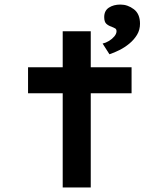

<svg xmlns="http://www.w3.org/2000/svg" viewBox="-20 -822 721 842"><path d="M255 0V-685H378V0ZM103 -413V-527H557V-413ZM460 -584 430 -631Q444 -634 458 -642.5Q472 -651 481.5 -662.5Q491 -674 491 -685Q491 -694 485 -697.5Q479 -701 469 -705Q456 -709 446.5 -717.5Q437 -726 437 -747Q437 -775 457.5 -788.5Q478 -802 508 -802Q540 -802 567 -781.5Q594 -761 594 -718Q594 -691 581 -669.5Q568 -648 547.5 -631Q527 -614 504 -602.5Q481 -591 460 -584Z"/></svg>

Font: Lexend Tera Medium
Style: Regular
Weight: 500
Designer: Bonnie Shaver-Troup, Thomas Jockin
Foundry: Lexend
Version: Version 1.007